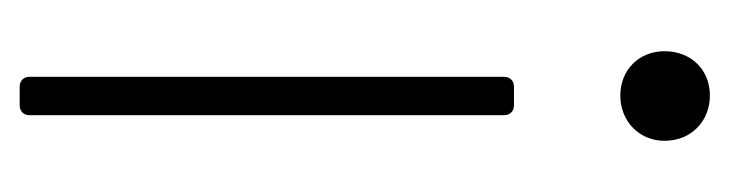

<svg xmlns="http://www.w3.org/2000/svg" viewBox="-293 -448 741 195"><g transform="rotate(90 77.5 -350.5)"><path d="M77 -610C103 -610 123 -629 123 -655C123 -682 103 -701 77 -701C51 -701 32 -682 32 -655C32 -629 51 -610 77 -610ZM68 0H87C93 0 97 -4 97 -10V-492C97 -498 93 -502 87 -502H68C62 -502 58 -498 58 -492V-10C58 -4 62 0 68 0Z"/></g></svg>

Font: Barlow Condensed ExtraLight
Style: Regular
Weight: 275
Width: 3
Designer: Jeremy Tribby
Foundry: Tribby Type
Version: Version 1.422;hotconv 1.0.109;makeotfexe 2.5.65596